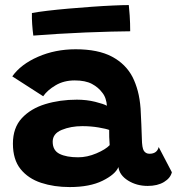

<svg xmlns="http://www.w3.org/2000/svg" viewBox="-20 -730 698 758"><path d="M255 8.5Q193.5 8.5 142.5 -8.2Q91.5 -25 61.2 -62.5Q31 -100 31 -163Q31 -225.5 66.2 -263.5Q101.5 -301.5 159 -319Q216.5 -336.5 283.5 -336.5Q322 -336.5 356 -328Q390 -319.5 402 -312.5Q401.5 -325.5 396.8 -340Q392 -354.5 383.5 -364.5Q368.5 -385 342.8 -398.8Q317 -412.5 275 -412.5Q232 -412.5 199.5 -393.2Q167 -374 150.5 -350L28.5 -428.5Q62 -476 130 -505.8Q198 -535.5 278.5 -535.5Q367 -535.5 421.8 -506.5Q476.5 -477.5 503.5 -425.5Q516 -400.5 524 -370.5Q532 -340.5 535 -301.5Q537 -268 538 -239Q539 -210 540 -184Q540.5 -145.5 548.2 -134.2Q556 -123 570 -123Q600 -123 606.5 -149.5L658.5 -50Q653 -27 627.5 -11.5Q602 4 563 4Q519.5 4 485.5 -17.2Q451.5 -38.5 447.5 -70.5Q435.5 -41.5 385 -16.5Q334.5 8.5 255 8.5ZM288.5 -109Q324 -109 360.5 -124.5Q397 -140 413 -157Q412 -172.5 411.2 -189Q410.5 -205.5 411 -217Q400 -221.5 369.2 -226.8Q338.5 -232 305 -232Q259.5 -232 223.8 -217.2Q188 -202.5 188 -170.5Q188 -136 215.2 -122.5Q242.5 -109 288.5 -109ZM494 -606.5Q466 -606.5 419 -605.2Q372 -604 317.2 -601.8Q262.5 -599.5 208.2 -596.2Q154 -593 111.5 -589.5Q108.5 -612.5 107 -634.8Q105.5 -657 106 -678.5Q129 -683 167 -687.5Q205 -692 250.5 -696Q296 -700 341.5 -703.2Q387 -706.5 425.8 -708.2Q464.5 -710 488.5 -710Q490 -698.5 492 -668.8Q494 -639 494 -606.5Z"/></svg>

Font: Grandstander
Style: Bold
Weight: 700
Designer: Tyler Finck
Foundry: Etcetera Type Co
Version: Version 1.200; ttfautohint (v1.8.3)